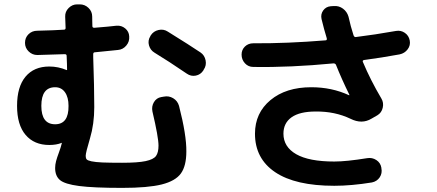

<svg xmlns="http://www.w3.org/2000/svg" viewBox="-20 -827 2040 896"><path d="M237.3 -419.9Q172.9 -419.9 172.9 -333Q172.9 -247.1 237.3 -247.1Q300.8 -247.1 299.8 -333Q299.8 -373 283.2 -396.5Q266.6 -419.9 237.3 -419.9ZM210 -150.4Q139.6 -150.4 99.6 -197.3Q59.6 -244.1 59.6 -333Q59.6 -421.9 99.1 -469.2Q138.7 -516.6 210 -516.6Q252 -516.6 291 -500H292L293 -501Q293 -524.4 291 -566.4Q291 -574.2 282.2 -574.2Q238.3 -572.3 154.3 -570.3Q130.9 -570.3 113.8 -586.9Q96.7 -603.5 96.7 -627Q96.7 -651.4 113.3 -667.5Q129.9 -683.6 154.3 -683.6Q236.3 -685.5 278.3 -688.5Q286.1 -688.5 286.1 -696.3Q284.2 -732.4 284.2 -749Q283.2 -772.5 300.3 -789.6Q317.4 -806.6 339.8 -806.6H352.5Q376 -806.6 393.1 -790Q410.2 -773.4 410.2 -750Q410.2 -742.2 410.6 -727.1Q411.1 -711.9 411.1 -705.1Q411.1 -697.3 419.9 -697.3Q492.2 -703.1 523.4 -707Q546.9 -709 564.5 -694.3Q582 -679.7 583 -657.2Q585 -632.8 569.3 -614.3Q553.7 -595.7 530.3 -593.8Q458 -585.9 422.9 -583Q415 -583 415 -574.2V-559.6Q419.9 -419.9 419.9 -327.1Q419.9 -248 399.9 -181.2Q379.9 -114.3 379.9 -99.6Q379.9 -88.9 384.3 -83.5Q388.7 -78.1 406.7 -74.2Q424.8 -70.3 458 -68.8Q491.2 -67.4 549.8 -67.4Q623 -67.4 659.7 -75.2Q696.3 -83 708 -99.1Q719.7 -115.2 719.7 -147.5Q719.7 -186.5 691.4 -306.6Q686.5 -330.1 698.2 -350.1Q710 -370.1 732.4 -374L744.1 -376Q767.6 -380.9 788.1 -368.7Q808.6 -356.4 815.4 -333Q850.6 -196.3 849.6 -120.1Q849.6 -52.7 824.2 -17.6Q798.8 17.6 734.9 33.7Q670.9 49.8 549.8 49.8Q416 49.8 349.1 41Q282.2 32.2 259.8 13.2Q237.3 -5.9 237.3 -43Q237.3 -58.6 241.7 -75.2Q246.1 -91.8 254.9 -115.2Q263.7 -138.7 268.6 -159.2V-161.1L267.6 -160.2Q243.2 -150.4 210 -150.4ZM916 -582Q934.6 -569.3 939.5 -545.4Q944.3 -521.5 930.7 -502L928.7 -498Q916 -478.5 893.6 -474.1Q871.1 -469.7 851.6 -483.4Q765.6 -542 701.2 -581.1Q681.6 -592.8 675.3 -615.2Q668.9 -637.7 681.6 -658.2L683.6 -662.1Q696.3 -681.6 719.7 -687Q743.2 -692.4 762.7 -679.7Q868.2 -614.3 916 -582Z M1162.1 -514.6Q1138.7 -514.6 1123 -531.7Q1107.4 -548.8 1107.4 -572.3Q1107.4 -594.7 1123 -609.9Q1138.7 -625 1162.1 -625Q1319.3 -624 1499 -638.7Q1506.8 -638.7 1504.9 -648.4Q1492.2 -689.5 1480.5 -738.3Q1475.6 -760.7 1488.3 -778.3Q1501 -795.9 1523.4 -797.9L1537.1 -798.8Q1561.5 -800.8 1580.6 -786.6Q1599.6 -772.5 1606.4 -749Q1616.2 -704.1 1629.9 -662.1Q1633.8 -652.3 1641.6 -654.3Q1728.5 -665 1828.1 -682.6Q1850.6 -686.5 1869.1 -673.8Q1887.7 -661.1 1892.1 -638.2Q1896.5 -615.2 1882.3 -596.7Q1868.2 -578.1 1844.7 -573.2Q1759.8 -557.6 1678.7 -546.9Q1669.9 -544.9 1673.8 -537.1Q1709 -453.1 1759.8 -367.2Q1771.5 -347.7 1766.1 -324.2Q1760.7 -300.8 1741.2 -289.1L1713.9 -273.4Q1668.9 -246.1 1616.2 -272.5Q1543 -307.6 1453.1 -306.6Q1378.9 -306.6 1340.8 -279.8Q1302.7 -252.9 1302.7 -203.1Q1302.7 -141.6 1362.3 -107.4Q1421.9 -73.2 1540 -73.2Q1596.7 -73.2 1693.4 -88.9Q1716.8 -92.8 1736.3 -80.1Q1755.9 -67.4 1759.8 -43.9V-42Q1764.6 -18.6 1752 0.5Q1739.3 19.5 1715.8 24.4Q1620.1 40 1540 40Q1358.4 40 1264.2 -23.4Q1169.9 -86.9 1169.9 -203.1Q1169.9 -299.8 1242.2 -359.9Q1314.5 -419.9 1432.6 -419.9Q1528.3 -419.9 1608.4 -382.8H1610.4V-384.8Q1575.2 -456.1 1547.9 -524.4Q1544.9 -531.2 1536.1 -531.2Q1334 -511.7 1162.1 -514.6Z"/></svg>

Font: Rounded Mgen+ 2m bold
Style: Bold
Weight: 700
Designer: [Source Han Sans]
Ryoko NISHIZUKA  (kana & ideographs); Paul D. Hunt (Latin, Greek & Cyrillic); Wenlong ZHANG  (bopomofo
Version: Version 1.059.20150602